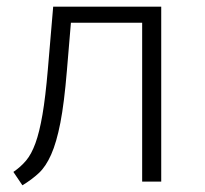

<svg xmlns="http://www.w3.org/2000/svg" viewBox="-20 -543 612 574"><path d="M20 -29Q42 -44 58 -63Q74 -82 86 -115Q98 -148 107 -200.5Q116 -253 123 -335L139 -523H462V0H405V-475H192L180 -332Q172 -235 160.5 -176Q149 -117 133 -81Q117 -45 96 -25.5Q75 -6 47 11Z"/></svg>

Font: Jldddboxgfspflltxgxzjzlszac
Style: Regular
Weight: 300
Designer: Carrois Corporate & Edenspiekermann
Foundry: Carrois Corporate GbR & Edenspiekermann AG
Version: Version 2.001